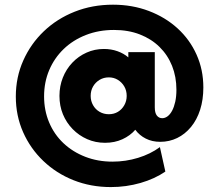

<svg xmlns="http://www.w3.org/2000/svg" viewBox="-20 -653 915 807"><path d="M445.8 133.3Q361.8 133.3 289.2 104.5Q216.7 75.7 162.2 23.6Q107.6 -28.5 77.1 -97.6Q46.5 -166.7 46.5 -247.2Q46.5 -328.5 77.8 -398.6Q109 -468.8 164.2 -521.5Q219.4 -574.3 293.8 -603.8Q368.1 -633.3 454.9 -633.3Q536.1 -633.3 605.6 -606.9Q675 -580.6 726.4 -533.7Q777.8 -486.8 806.2 -423.3Q834.7 -359.7 834.7 -285.4Q834.7 -234 821.2 -191.7Q807.6 -149.3 782.6 -119.1Q757.6 -88.9 724.7 -72.9Q691.7 -56.9 653.5 -56.9Q619.4 -56.9 592.7 -70.5Q566 -84 548.6 -107.6Q527.1 -82.6 494.4 -67.7Q461.8 -52.8 421.5 -52.8Q381.2 -52.8 346.5 -68.1Q311.8 -83.3 285.4 -110.4Q259 -137.5 244.4 -172.9Q229.9 -208.3 229.9 -250Q229.9 -291 244.1 -326.7Q258.3 -362.5 284 -389.6Q309.7 -416.7 343.8 -431.9Q377.8 -447.2 416.7 -447.2Q447.2 -447.2 473.6 -437.8Q500 -428.5 519.4 -411.8V-434H630.6V-202.1Q630.6 -178.5 639.2 -167.4Q647.9 -156.2 661.8 -156.2Q673.6 -156.2 684.4 -164.2Q695.1 -172.2 703.5 -187.8Q711.8 -203.5 716.7 -225.7Q721.5 -247.9 721.5 -275.7Q721.5 -330.6 703.1 -376.4Q684.7 -422.2 650.3 -455.9Q616 -489.6 567.7 -508.3Q519.4 -527.1 459 -527.1Q395.1 -527.1 341 -505.9Q286.8 -484.7 247.6 -446.9Q208.3 -409 186.8 -358.3Q165.3 -307.6 165.3 -247.9Q165.3 -188.9 186.5 -138.5Q207.6 -88.2 246.5 -51.4Q285.4 -14.6 338.2 5.9Q391 26.4 452.8 26.4Q508.3 26.4 560.4 10.4Q612.5 -5.6 652.1 -34.7L675 68.1Q630.6 98.6 570.5 116Q510.4 133.3 445.8 133.3ZM437.5 -172.9Q459 -172.9 475.7 -183Q492.4 -193.1 502.4 -210.8Q512.5 -228.5 512.5 -250Q512.5 -272.2 502.4 -289.6Q492.4 -306.9 475.3 -317.4Q458.3 -327.8 437.5 -327.8Q416 -327.8 398.6 -317.4Q381.2 -306.9 371.2 -289.6Q361.1 -272.2 361.1 -250Q361.1 -228.5 371.2 -210.8Q381.2 -193.1 398.6 -183Q416 -172.9 437.5 -172.9Z"/></svg>

Font: Afacad Flux ExtraBold
Style: Regular
Weight: 800
Designer: Kristian Moeller
Foundry: Dicotype
Version: Version 1.100